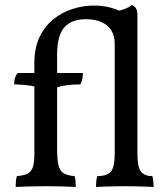

<svg xmlns="http://www.w3.org/2000/svg" viewBox="-20 -737 663 760"><path d="M308 -448Q308 -438 306 -425.5Q304 -413 298 -403Q269 -403 243.5 -399.5Q218 -396 197 -389V-448ZM116 -488Q116 -547 136.5 -590Q157 -633 191 -660.5Q225 -688 267 -701.5Q309 -715 351 -715Q385 -715 414.5 -707.5Q444 -700 461 -690L471 -565H434Q434 -596 420 -617.5Q406 -639 380.5 -650Q355 -661 320 -661Q263 -661 234.5 -628.5Q206 -596 206 -519V-222H116ZM131 -448V-391Q106 -398 80 -400.5Q54 -403 36 -403Q36 -416 39 -427Q42 -438 50 -448ZM206 -147Q206 -104 212 -81.5Q218 -59 233 -50.5Q248 -42 275 -40Q278 -32 279 -21Q280 -10 280 3Q257 2 228 1Q199 0 164 0Q129 0 95.5 1Q62 2 42 3Q42 -10 43 -21Q44 -32 47 -40Q74 -42 89 -49.5Q104 -57 110 -75.5Q116 -94 116 -127V-227H206ZM434 -176H524V-127Q524 -77 537.5 -58.5Q551 -40 583 -40Q586 -30 587 -17Q588 -4 588 3Q570 2 551.5 1.5Q533 1 513.5 0.5Q494 0 475 0Q456 0 435.5 0.5Q415 1 395.5 1.5Q376 2 360 3Q360 -7 361 -18.5Q362 -30 365 -40Q405 -40 419.5 -58.5Q434 -77 434 -127ZM454 -548 420 -690Q434 -691 448 -694Q462 -697 476 -702.5Q490 -708 502 -717Q511 -714 517.5 -705Q524 -696 524 -677V-538ZM434 -575H524V-167H434Z"/></svg>

Font: Vollkorn
Style: Regular
Weight: 400
Designer: Friedrich Althausen
Foundry: Friedrich Althausen
Version: Version 4.104